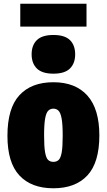

<svg xmlns="http://www.w3.org/2000/svg" viewBox="-20 -1001 574 1032"><path d="M267 11Q148.5 11 84.2 -58Q20 -127 20 -271Q20 -419 84.2 -489Q148.5 -559 267 -559Q385.5 -559 449.8 -487.2Q514 -415.5 514 -273Q514 -127.5 449.8 -58.2Q385.5 11 267 11ZM267 -131Q284 -131 295 -141Q306 -151 311.5 -181Q317 -211 317 -271Q317 -333 311.2 -364.2Q305.5 -395.5 294.2 -406.2Q283 -417 267 -417Q251 -417 239.8 -406.5Q228.5 -396 222.8 -365Q217 -334 217 -273Q217 -212 222.5 -181.5Q228 -151 239 -141Q250 -131 267 -131ZM267 -605Q206.5 -605 178.2 -632.8Q150 -660.5 150 -709Q150 -758 178.2 -785.5Q206.5 -813 267 -813Q328 -813 356 -785.5Q384 -758 384 -709Q384 -660.5 356 -632.8Q328 -605 267 -605ZM89 -858V-981H445V-858Z"/></svg>

Font: Encode Sans Condensed Black
Style: Regular
Weight: 900
Width: 3
Designer: Multiple Designers
Foundry: Impallari Type
Version: Version 3.000; ttfautohint (v1.8.3) -l 8 -r 50 -G 200 -x 14 